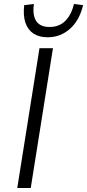

<svg xmlns="http://www.w3.org/2000/svg" viewBox="-20 -948 439 968"><path d="M67 0 179 -705H247L135 0ZM220 -760Q177 -760 148.5 -779Q120 -798 108 -834Q96 -870 102 -922L151 -928Q143 -872 162.5 -842Q182 -812 230 -812Q279 -812 309.5 -843Q340 -874 353 -928L399 -922Q380 -844 332 -802Q284 -760 220 -760Z"/></svg>

Font: Nunito Sans 7pt SemiCondensed Light
Style: Italic
Weight: 300
Width: 4
Italic angle: -9°
Designer: Vernon Adams
Foundry: Vernon Adams
Version: Version 3.101;gftools[0.9.27]